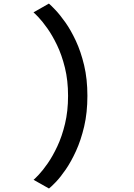

<svg xmlns="http://www.w3.org/2000/svg" viewBox="-20 -834 750 1072"><path d="M253.5 218.5 167.5 170Q175.5 163.5 197.2 140.5Q219 117.5 246.5 78Q274 38.5 300 -16.8Q326 -72 343 -142.8Q360 -213.5 360 -299Q360 -385 342.5 -456Q325 -527 298.5 -582Q272 -637 244.2 -676Q216.5 -715 195 -737.5Q173.5 -760 167 -765L253 -814Q264.5 -804.5 289.5 -778.2Q314.5 -752 345 -709Q375.5 -666 403.5 -606Q431.5 -546 449.8 -469.2Q468 -392.5 468 -299Q468 -205 450 -128.2Q432 -51.5 404.5 8.8Q377 69 347 112.5Q317 156 291.5 182.5Q266 209 253.5 218.5Z"/></svg>

Font: League Mono Medium
Style: Regular
Weight: 500
Width: 6
Designer: Tyler Finck
Foundry: The League of Moveable Type / Tyler Finck
Version: Version 2.300;RELEASE